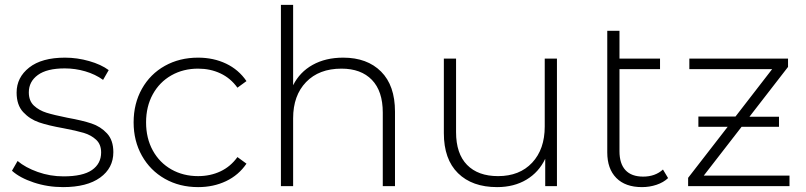

<svg xmlns="http://www.w3.org/2000/svg" viewBox="-20 -762 3301 786"><path d="M29 -63 52 -103Q84 -76 134.5 -58Q185 -40 240 -40Q319 -40 356.5 -66Q394 -92 394 -138Q394 -171 373.5 -190Q353 -209 323 -218Q293 -227 240 -237Q178 -248 140 -261Q102 -274 75 -303Q48 -332 48 -383Q48 -445 99.5 -485.5Q151 -526 246 -526Q296 -526 345 -512Q394 -498 425 -475L402 -435Q370 -458 329 -470Q288 -482 245 -482Q172 -482 135 -455Q98 -428 98 -384Q98 -349 119 -329.5Q140 -310 170.5 -300.5Q201 -291 256 -280Q317 -269 354.5 -256.5Q392 -244 418 -216Q444 -188 444 -139Q444 -74 390 -35Q336 4 238 4Q175 4 118 -15Q61 -34 29 -63Z M527 -261Q527 -338 561 -398.5Q595 -459 655 -492.5Q715 -526 791 -526Q854 -526 905.5 -501.5Q957 -477 989 -430L952 -403Q924 -442 882.5 -461.5Q841 -481 791 -481Q730 -481 681.5 -453.5Q633 -426 605.5 -376Q578 -326 578 -261Q578 -196 605.5 -146Q633 -96 681.5 -68.5Q730 -41 791 -41Q841 -41 882.5 -60.5Q924 -80 952 -119L989 -92Q957 -45 905.5 -20.5Q854 4 791 4Q715 4 655 -30Q595 -64 561 -124.5Q527 -185 527 -261Z M1597 -305V0H1547V-301Q1547 -389 1502.5 -435Q1458 -481 1378 -481Q1286 -481 1233 -426Q1180 -371 1180 -278V0H1130V-742H1180V-413Q1207 -467 1260 -496.5Q1313 -526 1385 -526Q1483 -526 1540 -469Q1597 -412 1597 -305Z M2260 -522V0H2212V-112Q2186 -57 2135 -26.5Q2084 4 2015 4Q1913 4 1855 -53Q1797 -110 1797 -217V-522H1847V-221Q1847 -133 1892 -87Q1937 -41 2019 -41Q2107 -41 2158.5 -96Q2210 -151 2210 -244V-522Z M2715 -33Q2696 -15 2667.5 -5.5Q2639 4 2608 4Q2540 4 2503 -33.5Q2466 -71 2466 -138V-636H2516V-522H2682V-479H2516V-143Q2516 -92 2540.5 -65.5Q2565 -39 2613 -39Q2662 -39 2694 -68Z M3212 -43V0H2797V-34L2959 -243H2839V-285H2991L3141 -479H2802V-522H3206V-488L3048 -284H3169V-243H3016L2861 -43Z"/></svg>

Font: Montserrat Alternates Light
Style: Regular
Weight: 300
Designer: Julieta Ulanovsky
Foundry: Julieta Ulanovsky
Version: Version 7.200